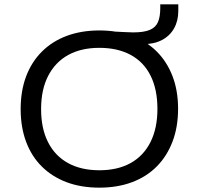

<svg xmlns="http://www.w3.org/2000/svg" viewBox="-20 -854 913 883"><path d="M437 9Q353 9 286.5 -16Q220 -41 172.5 -88Q125 -135 100 -202Q75 -269 75 -352Q75 -436 100 -502.5Q125 -569 172.5 -616.5Q220 -664 287 -689Q354 -714 437 -714Q520 -714 587 -689Q654 -664 701 -617Q748 -570 773.5 -503.5Q799 -437 799 -354Q799 -270 773.5 -203Q748 -136 701 -88.5Q654 -41 587 -16Q520 9 437 9ZM437 -71Q521 -71 580.5 -104Q640 -137 672 -200.5Q704 -264 704 -353Q704 -443 672.5 -506Q641 -569 581 -601.5Q521 -634 437 -634Q353 -634 293.5 -601Q234 -568 201.5 -505Q169 -442 169 -352Q169 -263 201 -200Q233 -137 293 -104Q353 -71 437 -71ZM557 -651 502 -709Q527 -708 551.5 -706.5Q576 -705 592 -705Q642 -705 669 -716.5Q696 -728 706.5 -752.5Q717 -777 717 -816V-834H800V-804Q800 -758 780.5 -723.5Q761 -689 725 -670Q689 -651 639 -651Z"/></svg>

Font: Nunito Sans 10pt SemiExpanded
Style: Regular
Weight: 400
Width: 6
Designer: Vernon Adams
Foundry: Vernon Adams
Version: Version 3.101;gftools[0.9.27]